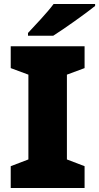

<svg xmlns="http://www.w3.org/2000/svg" viewBox="-20 -947 499 967"><path d="M459 -917V-927H250C217 -882 155 -818 121 -781V-767H248C302 -801 412 -879 459 -917ZM406 0V-110L317 -144V-571L406 -604V-714H34V-604L123 -571V-144L34 -110V0Z"/></svg>

Font: Noto Sans Gurmukhi Black
Style: Regular
Weight: 900
Designer: Jelle Bosma - Monotype Design Team
Foundry: Monotype Imaging Inc.
Version: Version 2.004